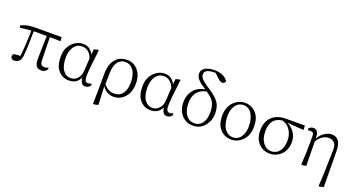

<svg xmlns="http://www.w3.org/2000/svg" viewBox="-54 -1613 4876 2629"><g transform="rotate(20 2383.5 -299.0)"><path d="M459 -456.1 465.8 -130.9Q466.8 -80.1 481.9 -61.5Q497.1 -43 529.3 -43Q551.8 -43 583 -55.7L589.8 -37.1Q559.6 13.7 504.9 13.7Q454.1 13.7 430.2 -16.6Q406.2 -46.9 406.2 -114.3Q406.2 -218.8 414.1 -456.1H224.6Q222.7 -220.7 210 -93.8Q205.1 -40 177.7 -13.7Q150.4 12.7 107.4 12.7Q84 12.7 70.3 1Q56.6 -10.7 56.6 -30.3Q56.6 -56.6 78.1 -69.3Q112.3 -76.2 168 -76.2Q186.5 -236.3 190.4 -454.1L26.4 -436.5L21.5 -466.8Q99.6 -510.7 228.5 -510.7H611.3L614.3 -452.1Z M1058.6 -185.5 1069.3 -368.2Q1048.8 -425.8 1010.3 -457Q971.7 -488.3 919.9 -488.3Q846.7 -488.3 802.7 -426.8Q758.8 -365.2 758.8 -269.5Q758.8 -150.4 802.7 -87.9Q846.7 -25.4 917 -25.4Q973.6 -25.4 1014.2 -68.8Q1054.7 -112.3 1058.6 -185.5ZM1210.9 -52.7 1219.7 -32.2Q1193.4 13.7 1141.6 13.7Q1076.2 13.7 1065.4 -85Q1016.6 13.7 904.3 13.7Q811.5 13.7 750.5 -54.7Q689.5 -123 689.5 -253.9Q689.5 -378.9 760.7 -452.1Q832 -525.4 921.9 -525.4Q1024.4 -525.4 1073.2 -426.8L1082 -504.9L1138.7 -519.5L1150.4 -511.7Q1113.3 -218.8 1113.3 -127.9Q1113.3 -78.1 1126 -59.6Q1138.7 -41 1165 -41Q1189.5 -41 1210.9 -52.7Z M1548.8 -30.3Q1627.9 -30.3 1670.9 -89.4Q1713.9 -148.4 1713.9 -248Q1713.9 -366.2 1666.5 -428.2Q1619.1 -490.2 1550.8 -490.2Q1478.5 -490.2 1439 -435.1Q1399.4 -379.9 1397.5 -281.2Q1395.5 -149.4 1394.5 -110.4Q1460.9 -30.3 1548.8 -30.3ZM1330.1 2 1331.1 -236.3Q1331.1 -377 1393.6 -451.2Q1456.1 -525.4 1564.5 -525.4Q1659.2 -525.4 1721.7 -453.6Q1784.2 -381.8 1784.2 -261.7Q1784.2 -136.7 1718.3 -61.5Q1652.3 13.7 1555.7 13.7Q1450.2 13.7 1389.6 -80.1L1401.4 189.5L1336.9 204.1L1326.2 197.3Z M2249 -185.5 2259.8 -368.2Q2239.3 -425.8 2200.7 -457Q2162.1 -488.3 2110.4 -488.3Q2037.1 -488.3 1993.2 -426.8Q1949.2 -365.2 1949.2 -269.5Q1949.2 -150.4 1993.2 -87.9Q2037.1 -25.4 2107.4 -25.4Q2164.1 -25.4 2204.6 -68.8Q2245.1 -112.3 2249 -185.5ZM2401.4 -52.7 2410.2 -32.2Q2383.8 13.7 2332 13.7Q2266.6 13.7 2255.9 -85Q2207 13.7 2094.7 13.7Q2002 13.7 1940.9 -54.7Q1879.9 -123 1879.9 -253.9Q1879.9 -378.9 1951.2 -452.1Q2022.5 -525.4 2112.3 -525.4Q2214.8 -525.4 2263.7 -426.8L2272.5 -504.9L2329.1 -519.5L2340.8 -511.7Q2303.7 -218.8 2303.7 -127.9Q2303.7 -78.1 2316.4 -59.6Q2329.1 -41 2355.5 -41Q2379.9 -41 2401.4 -52.7Z M2718.8 -23.4Q2791 -23.4 2833.5 -80.6Q2876 -137.7 2876 -236.3Q2876 -327.1 2846.2 -381.8Q2816.4 -436.5 2730.5 -492.2Q2635.7 -468.8 2593.3 -411.1Q2550.8 -353.5 2550.8 -255.9Q2550.8 -148.4 2597.2 -85.9Q2643.6 -23.4 2718.8 -23.4ZM2758.8 -772.5H2749Q2675.8 -771.5 2638.7 -753.4Q2601.6 -735.4 2601.6 -692.4Q2601.6 -656.2 2635.7 -622.6Q2669.9 -588.9 2755.9 -533.2Q2865.2 -462.9 2904.8 -401.4Q2944.3 -339.8 2944.3 -246.1Q2944.3 -140.6 2878.9 -63.5Q2813.5 13.7 2712.9 13.7Q2611.3 13.7 2546.4 -58.1Q2481.4 -129.9 2481.4 -246.1Q2481.4 -350.6 2539.6 -422.4Q2597.7 -494.1 2704.1 -511.7Q2627.9 -557.6 2588.4 -599.1Q2548.8 -640.6 2548.8 -688.5Q2548.8 -744.1 2601.1 -773.4Q2653.3 -802.7 2734.4 -802.7Q2861.3 -802.7 2930.7 -721.7Q2931.6 -701.2 2920.4 -688.5Q2909.2 -675.8 2890.6 -675.8Q2863.3 -675.8 2827.1 -708Z M3270.5 13.7Q3173.8 13.7 3108.9 -54.7Q3043.9 -123 3043.9 -253.9Q3043.9 -378.9 3115.7 -452.1Q3187.5 -525.4 3280.3 -525.4Q3378.9 -525.4 3442.4 -455.1Q3505.9 -384.8 3505.9 -261.7Q3505.9 -132.8 3434.6 -59.6Q3363.3 13.7 3270.5 13.7ZM3278.3 -23.4Q3353.5 -23.4 3395.5 -83.5Q3437.5 -143.6 3437.5 -235.4Q3437.5 -351.6 3392.6 -420.4Q3347.7 -489.3 3273.4 -489.3Q3200.2 -489.3 3156.7 -429.2Q3113.3 -369.1 3113.3 -276.4Q3113.3 -154.3 3160.6 -88.9Q3208 -23.4 3278.3 -23.4Z M3838.9 -23.4Q3911.1 -23.4 3956.5 -79.6Q4002 -135.7 4002 -239.3Q4002 -320.3 3960.4 -386.2Q3918.9 -452.1 3842.8 -472.7Q3671.9 -453.1 3671.9 -254.9Q3671.9 -148.4 3720.2 -85.9Q3768.6 -23.4 3838.9 -23.4ZM4157.2 -449.2 3914.1 -466.8Q3982.4 -437.5 4023.9 -374.5Q4065.4 -311.5 4065.4 -240.2Q4065.4 -127 3997.6 -56.6Q3929.7 13.7 3833 13.7Q3730.5 13.7 3666.5 -55.7Q3602.5 -125 3602.5 -241.2Q3602.5 -369.1 3675.8 -440.4Q3749 -511.7 3878.9 -511.7L4155.3 -512.7Z M4680.7 -341.8 4686.5 190.4 4624 205.1 4614.3 198.2 4624 17.6 4632.8 -332Q4635.7 -465.8 4518.6 -465.8Q4473.6 -465.8 4428.2 -434.6Q4382.8 -403.3 4356.4 -351.6L4361.3 0L4299.8 9.8L4290 2L4299.8 -169.9L4301.8 -405.3Q4301.8 -440.4 4291.5 -455.1Q4281.2 -469.7 4255.9 -469.7Q4242.2 -469.7 4218.8 -465.8L4210 -489.3Q4237.3 -522.5 4277.3 -522.5Q4316.4 -522.5 4335.4 -493.7Q4354.5 -464.8 4356.4 -393.6Q4384.8 -453.1 4439.5 -489.3Q4494.1 -525.4 4541 -525.4Q4677.7 -525.4 4680.7 -341.8Z"/></g></svg>

Font: Bpmf Zihi Serif Light
Style: Light
Weight: 300
Foundry: But Ko
Version: Version 1.320